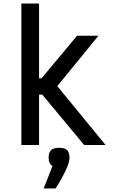

<svg xmlns="http://www.w3.org/2000/svg" viewBox="-20 -820 640 1086"><path d="M101 0V-800H201V-377H215L416 -618H537L304 -333L577 0H456L219 -285H201V0ZM227 246 277 119Q255 107 255 71Q255 42 269 29Q283 16 314 16Q346 16 359.5 29Q373 42 373 71Q373 93 360.5 123.5Q348 154 330 186.5Q312 219 294 246Z"/></svg>

Font: Victor Mono
Style: Bold
Weight: 700
Monospace: yes
Designer: Rune Bjørnerås
Version: Version 1.561;gftools[0.9.30]